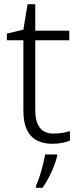

<svg xmlns="http://www.w3.org/2000/svg" viewBox="-20 -679 380 920"><path d="M238 -39Q261 -39 281 -42.5Q301 -46 315 -51V-5Q300 1 278 5.5Q256 10 231 10Q187 10 156 -6.5Q125 -23 108.5 -58Q92 -93 92 -148V-486H13V-518L92 -537L112 -659H149V-532H312V-486H149V-151Q149 -96 170.5 -67.5Q192 -39 238 -39ZM254 68Q249 90 238.5 117Q228 144 214 171Q200 198 184 221H152V212Q160 196 169 168.5Q178 141 185.5 111.5Q193 82 196 61H254Z"/></svg>

Font: Noto Sans Khmer Light
Style: Regular
Weight: 300
Version: Version 2.003